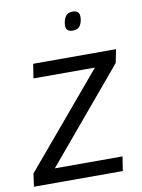

<svg xmlns="http://www.w3.org/2000/svg" viewBox="-85 -791 630 849"><g transform="rotate(-10 229.5 -366.5)"><path d="M-2 0 6 -58 355 -472H79L89 -536H461L449 -476L103 -64H407L397 0ZM288 -650Q257 -650 257 -677Q257 -699 267 -716Q277 -733 300 -733Q331 -733 331 -705Q331 -683 321.5 -666.5Q312 -650 288 -650Z"/></g></svg>

Font: Georama
Style: Italic
Weight: 400
Italic angle: -9°
Designer: Jean-Baptiste Levee
Foundry: Production Type
Version: Version 1.000